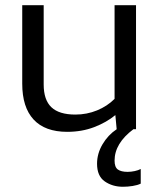

<svg xmlns="http://www.w3.org/2000/svg" viewBox="-20 -494 610 734"><path d="M237 10Q152 10 108.5 -37Q65 -84 65 -174V-474H147V-171Q147 -112 176.5 -84Q206 -56 268 -56Q312 -56 351 -72Q390 -88 418 -116V-474H500V0H490Q418 54 418 120Q418 145 430.5 154Q443 163 468 163Q481 163 495 160Q509 157 518 152V208Q506 214 487 217Q468 220 450 220Q410 220 380.5 199.5Q351 179 351 132Q351 93 372 57.5Q393 22 426 0L421 -54Q387 -26 340 -8Q293 10 237 10Z"/></svg>

Font: Kanit Light
Style: Regular
Weight: 300
Designer: Katatrad Team
Foundry: CadsonDemak
Version: Version 2.000; ttfautohint (v1.8.3)